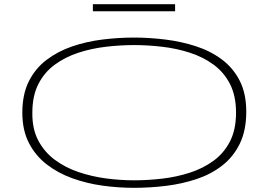

<svg xmlns="http://www.w3.org/2000/svg" viewBox="-20 -890 1287 920"><path d="M622 10Q547 10 471 -0.5Q395 -11 326 -36Q257 -61 203.5 -102.5Q150 -144 118.5 -205Q87 -266 87 -350Q87 -438 118 -500Q149 -562 203 -603Q257 -644 325.5 -667.5Q394 -691 470.5 -700.5Q547 -710 622 -710Q696 -710 772.5 -700.5Q849 -691 918.5 -668.5Q988 -646 1042.5 -605.5Q1097 -565 1128.5 -503.5Q1160 -442 1160 -355Q1160 -265 1129 -201.5Q1098 -138 1044.5 -96.5Q991 -55 922 -32Q853 -9 776 0.5Q699 10 622 10ZM622 -26Q688 -26 757 -34Q826 -42 889.5 -62.5Q953 -83 1003 -119.5Q1053 -156 1082 -212.5Q1111 -269 1111 -350Q1111 -431 1082 -487.5Q1053 -544 1003 -580.5Q953 -617 889.5 -637.5Q826 -658 757 -666Q688 -674 622 -674Q557 -674 488 -666Q419 -658 356 -637.5Q293 -617 243 -580.5Q193 -544 164 -487.5Q135 -431 135 -350Q134 -272 163.5 -216.5Q193 -161 243 -124Q293 -87 356.5 -65.5Q420 -44 488.5 -35Q557 -26 622 -26ZM425 -836V-870H819V-836Z"/></svg>

Font: Georama ExtraExtended ExtraLight
Style: Regular
Weight: 200
Width: 8
Designer: Jean-Baptiste Levee
Foundry: Production Type
Version: Version 1.000